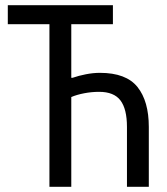

<svg xmlns="http://www.w3.org/2000/svg" viewBox="-20 -718 640 738"><path d="M170 -625H10V-698H414V-625H254V-419H259Q282 -427 310 -432.5Q338 -438 364 -438Q465 -438 508.5 -383.5Q552 -329 552 -230V0H468V-230Q468 -299 443 -332Q418 -365 361 -365Q332 -365 303.5 -359.5Q275 -354 254 -345V0H170Z"/></svg>

Font: IBM Plex Mono
Style: Regular
Weight: 400
Monospace: yes
Designer: Mike Abbink, Paul van der Laan, Pieter van Rosmalen
Foundry: Bold Monday
Version: Version 2.3